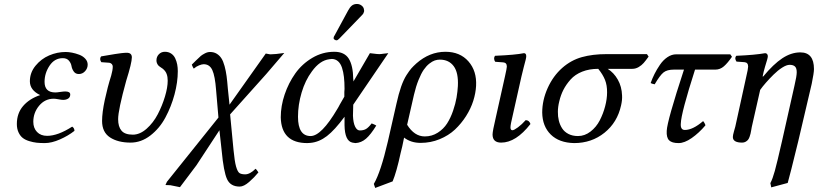

<svg xmlns="http://www.w3.org/2000/svg" viewBox="-20 -701 4082 957"><path d="M146 -94.2Q146 -62.5 164.6 -43.2Q183.1 -23.9 214.8 -23.9Q268.6 -23.9 339.8 -69.8Q351.1 -62.5 351.1 -48.8Q320.3 -24.4 278.8 -6.1Q237.3 12.2 203.1 12.2Q180.7 12.2 162.8 10.3Q145 8.3 125.7 2.4Q106.4 -3.4 93.5 -13.4Q80.6 -23.4 72.3 -41.3Q64 -59.1 64 -83Q64 -136.2 95.2 -172.6Q126.5 -209 180.2 -227.1Q128.9 -251.5 128.9 -295.9Q128.9 -338.9 157 -373.3Q185.1 -407.7 225.1 -424.8Q265.1 -441.9 307.1 -441.9Q321.8 -441.9 339.4 -438.5Q356.9 -435.1 375 -428.2Q393.1 -421.4 405 -408.4Q417 -395.5 417 -378.9Q417 -360.4 404.1 -346.2Q391.1 -332 373 -332Q356.4 -332 347.7 -344.5Q338.9 -356.9 336.4 -371.6Q334 -386.2 323.5 -398.7Q313 -411.1 293 -411.1Q252 -411.1 227.1 -373.8Q202.1 -336.4 202.1 -293Q202.1 -240.2 255.9 -240.2Q263.7 -240.2 280.3 -242.7Q296.9 -245.1 305.2 -245.1Q330.1 -245.1 330.1 -230Q330.1 -216.3 319.8 -209.7Q309.6 -203.1 294.9 -203.1Q287.1 -203.1 271.5 -206.1Q255.9 -209 248 -209Q204.1 -209 175 -174.1Q146 -139.2 146 -94.2Z M866.2 -346.2Q866.2 -291.5 849.9 -230.5Q833.5 -169.4 804.4 -115.2Q775.4 -61 729.5 -25.6Q683.6 9.8 630.9 9.8Q567.9 9.8 528.3 -16.1Q488.8 -42 488.8 -98.1Q488.8 -139.6 502.4 -203.4Q516.1 -267.1 534.2 -324.2Q542 -351.6 542 -369.1Q542 -376 537.6 -381.3Q533.2 -386.7 524.9 -388.2Q509.8 -389.6 484.9 -391.1Q474.1 -407.2 483.9 -419.9Q494.6 -421.9 516.8 -425.5Q539.1 -429.2 553.2 -431.6Q567.4 -434.1 584.2 -436Q601.1 -438 611.8 -438Q637.2 -438 637.2 -415Q637.2 -387.7 608.9 -297.9Q568.8 -152.3 568.8 -106.9Q568.8 -69.3 585.7 -49.6Q602.5 -29.8 642.1 -29.8Q677.2 -29.8 710.7 -59.3Q744.1 -88.9 766.4 -131.6Q788.6 -174.3 802.2 -219.7Q815.9 -265.1 815.9 -298.8Q815.9 -317.9 811 -331.1Q806.6 -345.2 792 -357.9Q789.6 -359.9 781 -365.5Q772.5 -371.1 769 -375Q759.8 -386.2 759.8 -399.9Q759.8 -418 771.7 -430.4Q783.7 -442.9 801.8 -442.9Q820.3 -442.9 833.5 -433.8Q846.7 -424.8 853.5 -409.9Q860.4 -395 863.3 -379.4Q866.2 -363.8 866.2 -346.2Z M1057.1 -252Q1051.8 -322.3 1038.3 -351.6Q1024.9 -380.9 995.1 -380.9Q986.3 -380.9 972.2 -375.2Q958 -369.6 945.8 -358.9Q941.4 -364.3 936 -378.9Q940.4 -383.3 957.3 -399.9Q974.1 -416.5 981.2 -422.4Q988.3 -428.2 1001.5 -435.1Q1014.6 -441.9 1026.9 -441.9Q1045.9 -441.9 1060.1 -433.3Q1074.2 -424.8 1083.5 -410.4Q1092.8 -396 1099.4 -371.6Q1106 -347.2 1109.4 -321.5Q1112.8 -295.9 1115.7 -258.8L1124 -179.2L1304.7 -434.1Q1311 -433.1 1315.9 -432.1Q1323.7 -430.2 1329.1 -430.2Q1339.8 -430.2 1356.7 -431.9Q1373.5 -433.6 1385.3 -435.5L1397 -437L1307.1 -332L1127 -130.9L1144 46.9Q1149.4 103.5 1156.7 129.2Q1164.1 154.8 1173.3 161.4Q1182.6 168 1202.1 168Q1226.1 168 1253.9 140.1Q1257.8 142.6 1268.1 158.2Q1248.5 182.6 1221.9 205.8Q1195.3 229 1174.8 229Q1128.9 229 1111.8 192.1Q1094.7 155.3 1085 50.8L1073.7 -51.8L959 123L877 231.9L829.1 222.2L804.7 221.2L812 205.1L1068.8 -115.2Z M1673.3 -179.2 1696.3 -219.2V-242.2Q1696.3 -245.1 1696.8 -250.2Q1697.3 -255.4 1697.3 -257.8Q1697.3 -292 1694.3 -317.4Q1691.4 -342.8 1684.6 -363.5Q1677.7 -384.3 1665 -395.5Q1652.3 -406.7 1634.3 -407.2Q1628.9 -407.2 1621.6 -405.8Q1574.2 -399.9 1534.7 -345.2Q1501.5 -300.8 1483.4 -239.7Q1465.3 -178.7 1465.3 -119.1Q1465.3 -22.9 1528.3 -22.9Q1582 -22.9 1661.6 -158.2Q1663.1 -160.6 1667.2 -167.7Q1671.4 -174.8 1673.3 -179.2ZM1646.5 -442.9Q1696.8 -442.9 1718.3 -408.7Q1739.7 -374.5 1740.7 -307.1Q1741.7 -304.2 1741.7 -294.9L1823.7 -436Q1845.7 -434.1 1856.4 -432.1Q1858.4 -432.1 1863.3 -431.6Q1868.2 -431.2 1870.6 -431.2Q1877.9 -431.2 1893.6 -433.6Q1909.2 -436 1915.5 -436L1740.7 -179.2Q1740.7 -170.9 1740 -152.8Q1739.3 -134.8 1739.3 -126V-124Q1740.7 -88.9 1750 -69.8Q1759.3 -50.8 1773.4 -50.8Q1791.5 -50.8 1804 -57.9Q1816.4 -64.9 1832.5 -85.9Q1846.7 -80.6 1855.5 -75.2Q1828.1 -30.3 1804.4 -9.8Q1780.8 10.7 1751.5 12.2Q1751 12.2 1736.3 9.8Q1698.7 1.5 1697.3 -76.2V-82V-119.1Q1648.4 -52.7 1609.4 -22.7Q1570.3 7.3 1527.3 11.2Q1522.5 12.2 1511.7 12.2Q1382.3 12.2 1379.4 -116.2Q1379.4 -172.4 1398.7 -229.7Q1418 -287.1 1451.7 -334.7Q1485.4 -382.3 1536.6 -412.6Q1587.9 -442.9 1646.5 -442.9ZM1715.3 -648.9Q1723.6 -664.6 1733.6 -672.9Q1743.7 -681.2 1759.3 -681.2Q1772.5 -681.2 1783.2 -672.6Q1793.9 -664.1 1794.4 -650.9Q1795.9 -646 1794.4 -643.1Q1792.5 -633.8 1786.6 -627.9L1670.4 -507.8Q1662.6 -500 1657.7 -500Q1652.3 -500 1647.5 -503.4Q1642.6 -506.8 1642.6 -511.2V-513.2L1643.6 -514.2Q1643.6 -515.1 1644 -516.6Q1644.5 -518.1 1644.5 -519Q1646.5 -522.9 1647.5 -523.9Z M2262.2 -272Q2265.6 -338.4 2241.5 -371.1Q2217.3 -403.8 2172.4 -403.8Q2159.7 -403.8 2147.2 -399.7Q2134.8 -395.5 2119.9 -383.8Q2105 -372.1 2092 -353.3Q2079.1 -334.5 2066.2 -302.5Q2053.2 -270.5 2043.5 -229L2009.3 -79.1Q2045.4 -21 2097.2 -21Q2132.8 -21 2161.9 -39.6Q2190.9 -58.1 2208.5 -85.7Q2226.1 -113.3 2238.3 -148.9Q2250.5 -184.6 2255.6 -214.6Q2260.7 -244.6 2262.2 -272ZM1937 203.1 1850.1 235.8 1843.3 215.8Q1877.9 156.7 1913.1 4.9L1956.1 -184.1Q1966.8 -232.9 1979.2 -268.6Q1991.7 -304.2 2006.3 -326.9Q2021 -349.6 2030.3 -360.1Q2039.6 -370.6 2055.2 -384.8Q2121.1 -442.9 2200.2 -442.9Q2272.9 -442.9 2314.9 -395Q2356.9 -347.2 2353 -272.9Q2351.1 -236.8 2338.9 -198.2Q2326.7 -159.7 2303 -122.3Q2279.3 -85 2247.6 -55.2Q2215.8 -25.4 2171.1 -7.1Q2126.5 11.2 2076.2 11.2Q2028.3 11.2 1994.1 -15.1Q1984.9 32.7 1977.1 61Q1956.5 156.7 1937 203.1Z M2579.1 -319.8 2535.2 -124Q2524.4 -80.1 2524.4 -65.9Q2524.4 -51.8 2534.2 -51.8Q2542 -51.8 2561.8 -66.4Q2581.5 -81.1 2600.1 -102.1Q2617.7 -102.1 2624 -83Q2551.8 9.8 2478 9.8Q2435.1 9.8 2435.1 -30.8Q2435.1 -46.9 2451.2 -115.2L2497.1 -320.8Q2506.3 -361.8 2506.3 -369.1Q2506.3 -388.7 2488.3 -390.1L2448.2 -393.1Q2443.4 -399.9 2442.9 -408.2Q2442.4 -416.5 2447.3 -422.9Q2549.3 -427.2 2591.3 -436Q2603 -436 2603 -420.9Q2603 -414.6 2600.1 -402.8Q2597.2 -391.1 2590.8 -367.4Q2584.5 -343.8 2579.1 -319.8Z M2860.8 -22.9Q2894.5 -22.9 2923.3 -45.2Q2952.1 -67.4 2969.5 -101.1Q2986.8 -134.8 2996.3 -171.4Q3005.9 -208 3005.9 -240.2Q3006.3 -275.9 2995.6 -302.7Q2984.9 -329.6 2961.9 -357.9Q2917 -357.9 2881.6 -343.8Q2846.2 -329.6 2824 -304.7Q2801.8 -279.8 2788.3 -253.4Q2774.9 -227.1 2767.6 -195.8Q2760.7 -168 2760.7 -144Q2760.3 -120.6 2765.4 -99.9Q2770.5 -79.1 2781.7 -61.5Q2793 -43.9 2813.2 -33.4Q2833.5 -22.9 2860.8 -22.9ZM3131.8 -357.9H3008.8Q3039.6 -338.9 3059.3 -304.2Q3079.1 -269.5 3080.6 -225.1Q3082 -203.1 3075.7 -175.8Q3057.1 -90.8 2992.9 -39.3Q2928.7 12.2 2841.8 12.2Q2767.1 10.7 2725.3 -30.3Q2683.6 -71.3 2682.6 -140.1Q2682.6 -201.7 2709.7 -262Q2736.8 -322.3 2782.7 -362.8Q2826.7 -401.4 2880.4 -416.3Q2934.1 -431.2 3002 -431.2H3204.6L3212.9 -418.9Q3197.8 -397.9 3188.2 -387Q3178.7 -376 3163.6 -366.9Q3148.4 -357.9 3131.8 -357.9Z M3389.2 -354H3338.4Q3304.7 -354 3287.1 -339.8Q3269.5 -325.7 3243.2 -280.8Q3228 -283.7 3223.1 -287.1Q3231.4 -310.5 3242.4 -332.5Q3253.4 -354.5 3269.3 -377.9Q3285.2 -401.4 3306.4 -415.8Q3327.6 -430.2 3350.1 -430.2H3620.1L3628.4 -418Q3606.9 -386.7 3588.1 -370.4Q3569.3 -354 3545.4 -354H3444.3Q3375 -137.7 3373.5 -85.9Q3370.6 -53.2 3393.6 -53.2Q3433.1 -53.2 3484.4 -97.2Q3486.8 -95.7 3491.2 -88.1Q3495.6 -80.6 3496.1 -76.2Q3463.9 -38.1 3427.7 -12.9Q3391.6 12.2 3362.3 12.2Q3329.1 12.2 3315.2 -1.5Q3301.3 -15.1 3303.2 -48.8Q3305.2 -98.1 3389.2 -354Z M3781.2 -319.8H3780.3H3784.2Q3835 -381.3 3879.4 -410.6Q3923.8 -439.9 3969.2 -439.9Q4037.1 -439.9 4037.1 -356.9Q4037.1 -337.9 4025.9 -283.2L3959 2Q3916.5 176.3 3906.2 210.9L3824.2 232.9L3819.8 211.9Q3831.1 190.4 3842 150.9Q3853 111.3 3877.9 2L3939.9 -273.9Q3951.2 -321.8 3951.2 -340.8Q3951.2 -361.8 3942.1 -369.9Q3933.1 -377.9 3916 -377.9Q3900.4 -377.9 3878.7 -364Q3856.9 -350.1 3835.9 -329.3Q3814.9 -308.6 3797.6 -288.8Q3780.3 -269 3769 -252.9L3727.1 -67.9Q3726.6 -64.5 3724.4 -52.5Q3722.2 -40.5 3720.9 -34.7Q3719.7 -28.8 3716.1 -18.8Q3712.4 -8.8 3708 -3.7Q3703.6 1.5 3696.3 5.6Q3689 9.8 3679.2 9.8Q3632.8 9.8 3632.8 -18.1Q3632.8 -26.9 3638.4 -46.4Q3644 -65.9 3645 -69.8L3699.2 -316.9Q3709 -358.4 3709 -369.1Q3709 -389.6 3690.9 -391.1L3650.9 -394Q3639.6 -411.1 3649.9 -422.9Q3742.7 -426.8 3793.9 -436Q3799.3 -436 3803.2 -431.9Q3807.1 -427.7 3807.1 -420.9Q3807.1 -414.6 3803.5 -402.6Q3799.8 -390.6 3793 -367.7Q3786.1 -344.7 3781.2 -319.8Z"/></svg>

Font: Common Serif News
Style: Italic
Weight: 450
Italic angle: -12°
Designer: Philipp H. Poll, Khaled Hosny
Foundry: Stefan Peev, Context Ltd.
Version: Version 1.026